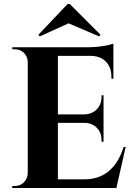

<svg xmlns="http://www.w3.org/2000/svg" viewBox="-20 -935 671 955"><path d="M171 -762 178 -754 321 -819 473 -754 480 -762 327 -915H316ZM559 0H41V-10H54Q80 -10 99 -28Q117 -47 118 -73V-630Q116 -655 98 -673Q79 -690 54 -690H41V-700H424Q455 -700 493 -706Q529 -712 544 -718V-543L534 -544V-555Q534 -600 507 -628Q481 -655 436 -657H268V-366H400Q437 -367 461 -391Q485 -416 485 -452V-461H495V-230H485V-238Q485 -275 462 -299Q438 -323 402 -324H268V-43H399Q544 -43 595 -204H605Z"/></svg>

Font: Cinzel Bold(RUS BY LYAJKA)
Style: Regular
Weight: 700
Designer: Natanael Gama
Version: Version 1.001;PS 001.001;hotconv 1.0.56;makeotf.lib2.0.21325